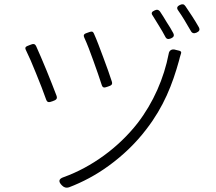

<svg xmlns="http://www.w3.org/2000/svg" viewBox="-20 -851 1020 905"><path d="M467 -580C451 -623 435 -666 423 -692C417 -706 410 -703 396 -698C378 -692 370 -689 378 -672C390 -646 406 -605 420 -565C435 -523 450 -481 459 -452C464 -435 472 -437 489 -443C504 -448 512 -452 507 -467C498 -495 483 -538 467 -580ZM493 -70C559 -118 620 -176 670 -242C752 -348 793 -454 824 -566C826 -574 829 -587 833 -598C836 -605 833 -610 825 -612L808 -616L805 -617C789 -621 777 -613 775 -597C753 -483 703 -367 628 -270C538 -155 411 -63 280 -16C256 -8 254 5 272 23C282 33 292 36 305 32C368 8 433 -26 493 -70ZM150 -505C168 -461 186 -415 197 -383C203 -366 211 -368 228 -374C245 -380 252 -385 246 -401C234 -434 216 -477 199 -520C181 -563 164 -604 151 -632C144 -647 136 -645 121 -639C103 -632 94 -630 103 -613C115 -589 133 -548 150 -505ZM766 -746C755 -765 744 -782 734 -797C727 -806 719 -807 709 -802C695 -796 691 -789 700 -777C709 -763 719 -747 729 -730C740 -712 751 -694 759 -678C765 -666 773 -665 786 -670C799 -676 803 -683 796 -696C788 -712 777 -729 766 -746ZM886 -774C875 -791 863 -809 854 -822C847 -832 840 -833 829 -828C814 -821 811 -813 821 -800C830 -787 840 -772 849 -757C859 -739 870 -722 879 -706C885 -694 894 -692 906 -697C919 -703 924 -710 917 -723C908 -739 897 -757 886 -774Z"/></svg>

Font: GenSenRounded2 TW L
Style: Regular
Weight: 300
Version: Version 2.100;PS 2.1;hotconv 16.6.51;makeotf.lib2.5.65220 DE